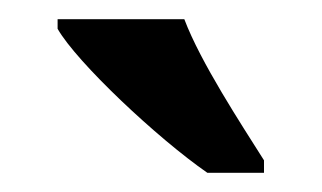

<svg xmlns="http://www.w3.org/2000/svg" viewBox="-20 -786 335 200"><path d="M196 -606H255V-619C231 -657 189 -721 172 -766H40V-756C60 -721 144 -642 196 -606Z"/></svg>

Font: Noto Serif Tamil ExtraCondensed
Style: Bold Italic
Weight: 700
Width: 2
Italic angle: -12°
Designer: Indian Type Foundry, Tom Grace, and the Monotype Design Team
Foundry: Monotype Imaging Inc.
Version: Version 2.003